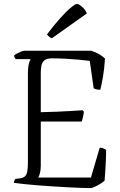

<svg xmlns="http://www.w3.org/2000/svg" viewBox="-20 -964 617 984"><path d="M447 0Q429 0 398.5 -1Q368 -2 331 -4Q294 -6 254 -8.5Q214 -11 175.5 -14Q137 -17 105 -20.5Q73 -24 51 -27Q51 -33 54 -38.5Q57 -44 59 -47L82 -50Q98 -52 107 -59.5Q116 -67 119.5 -84Q123 -101 123 -130V-587Q123 -610 125.5 -625Q128 -640 131.5 -649Q135 -658 137 -661H60Q59 -663 56 -667Q53 -671 52 -679Q56 -684 66.5 -689.5Q77 -695 88 -699.5Q99 -704 104 -704H447Q470 -697 488.5 -686Q507 -675 518 -664Q515 -612 507.5 -569Q500 -526 494 -504Q482 -504 472.5 -506.5Q463 -509 460 -512L440 -652Q418 -655 385 -658Q352 -661 316 -663Q280 -665 246 -665Q220 -665 208 -655Q196 -645 192.5 -628.5Q189 -612 189 -592V-389Q233 -390 270.5 -391.5Q308 -393 341 -395Q374 -397 403 -399L410 -391Q408 -375 404.5 -361Q401 -347 399 -341H189V-114Q189 -92 184.5 -76Q180 -60 176 -54H446L491 -207Q502 -207 511 -203Q520 -199 524 -196Q524 -180 523 -155Q522 -130 520.5 -100Q519 -70 516 -38Q507 -30 494 -22Q481 -14 468.5 -8Q456 -2 447 0ZM246 -768Q237 -771 230.5 -777Q224 -783 221 -788Q255 -833 286.5 -868.5Q318 -904 342 -924Q366 -944 374 -944Q381 -944 391.5 -936.5Q402 -929 411.5 -918Q421 -907 425 -895Z"/></svg>

Font: Texturina Medium 12pt Thin
Style: Regular
Weight: 250
Version: Version 1.002